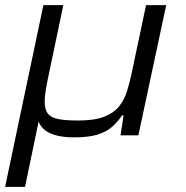

<svg xmlns="http://www.w3.org/2000/svg" viewBox="-23 -530 729 752"><path d="M-3 202 147 -510H225L163 -214Q159 -195 155.5 -171.5Q152 -148 152 -133Q152 -101 164.5 -85Q177 -69 206 -63.5Q235 -58 283 -58Q346 -58 384 -72.5Q422 -87 443 -113Q464 -139 474.5 -173Q485 -207 493 -245L549 -510H628L519 0H449L461 -78H455Q439 -54 417.5 -34.5Q396 -15 361 -3.5Q326 8 268 8Q200 8 164 -13Q128 -34 123 -75L136 -91L75 202Z"/></svg>

Font: Saira Expanded
Style: Italic
Weight: 400
Width: 7
Italic angle: -12°
Designer: Hector Gatti with collaboration of the Omnibus-Type team
Foundry: Omnibus-Type
Version: Version 1.101